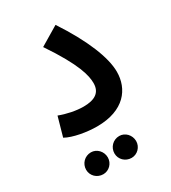

<svg xmlns="http://www.w3.org/2000/svg" viewBox="-177 -595 799 898"><g transform="rotate(-30 222.5 -145.5)"><path d="M35 -29C74 -7 146 5 199 5C347 5 407 -79 407 -171C407 -247 361 -363 268 -504L166 -443C272 -286 286 -219 286 -179C286 -128 251 -107 191 -107C151 -107 103 -117 64 -132ZM266 213C297 213 323 187 323 155C323 122 297 95 266 95C232 95 206 122 206 155C206 187 232 213 266 213ZM113 213C144 213 170 187 170 155C170 122 144 95 113 95C79 95 53 122 53 155C53 187 79 213 113 213Z"/></g></svg>

Font: Noto Sans Arabic Cond SemBd
Style: Regular
Weight: 600
Width: 3
Designer: Monotype Design Team, Nadine Chahine, Nizar Qandah and Khaled Hosny
Foundry: Monotype Imaging Inc.
Version: Version 2.012